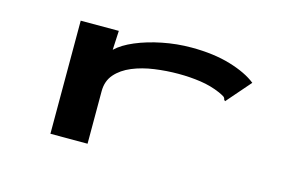

<svg xmlns="http://www.w3.org/2000/svg" viewBox="-70 -628 1140 774"><g transform="rotate(15 500.0 -240.5)"><path d="M185 -471H344L340 -391Q367 -417 415.5 -437.5Q464 -458 524 -470Q584 -482 645 -482Q738 -482 808 -461Q878 -440 918 -408L838 -316L831 -308L826 -313Q825 -321 819 -325Q813 -329 798 -336Q759 -353 714.5 -359.5Q670 -366 622 -366Q572 -366 522 -359Q472 -352 431 -335Q390 -318 365 -289.5Q340 -261 340 -218V1H185Z"/></g></svg>

Font: Inconsolata UltraExpanded Black
Style: Regular
Weight: 900
Width: 9
Monospace: yes
Designer: Raph Levien, Cyreal, Brenton Simpson
Foundry: Raph Levien, Cyreal, Google
Version: Version 3.001; ttfautohint (v1.8.2.53-6de2)